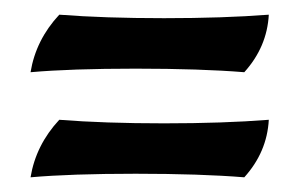

<svg xmlns="http://www.w3.org/2000/svg" viewBox="-20 -464 420 264"><path d="M315.9 -364.7Q255.9 -369.6 166.5 -369.6Q77.1 -369.6 22 -364.7Q29.3 -409.2 61.5 -443.8Q123.5 -439 205.6 -439Q287.1 -439 349.6 -443.8Q347.2 -399.4 315.9 -364.7ZM315.9 -220.2Q255.9 -225.1 166.5 -225.1Q77.1 -225.1 22 -220.2Q29.3 -264.6 61.5 -299.3Q123.5 -294.4 205.6 -294.4Q287.1 -294.4 349.6 -299.3Q347.2 -254.9 315.9 -220.2Z"/></svg>

Font: Balgruf
Style: Regular
Weight: 500
Designer: Paul James MIller
Foundry: High-Logic / Made with FontCreator
Version: Version 1.201;March 28, 2021;FontCreator 13.0.0.2683 64-bit